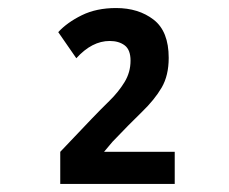

<svg xmlns="http://www.w3.org/2000/svg" viewBox="-20 -873 570 478"><path d="M130 -415V-495L208 -577Q230 -600 252.5 -622Q275 -644 290 -668.5Q305 -693 305 -722Q305 -749 290.5 -760Q276 -771 253 -771Q209 -771 170 -728L125 -793Q147 -817 183.5 -835Q220 -853 269 -853Q325 -853 362.5 -824Q400 -795 400 -729Q400 -685 382.5 -655Q365 -625 333.5 -594.5Q302 -564 260 -520L239 -495H415V-415Z"/></svg>

Font: Noto Sans Mono Condensed
Style: Bold
Weight: 700
Width: 3
Designer: Monotype Design Team
Foundry: Monotype Imaging Inc.
Version: Version 2.014